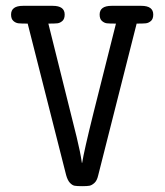

<svg xmlns="http://www.w3.org/2000/svg" viewBox="-20 -631 565 659"><path d="M18 -581Q18 -611 59 -611H161Q202 -611 202 -581Q202 -566 194 -559Q186 -552 177 -551Q168 -550 146 -550L243 -161Q256 -108 261 -72H262Q268 -111 301 -244L378 -550Q356 -550 347 -551Q338 -552 330 -559Q322 -566 322 -581Q322 -611 363 -611H465Q506 -611 506 -581Q506 -566 498 -559Q490 -552 480.5 -551Q471 -550 449 -550L317 -29Q313 -11 304 -3Q295 5 287 6.5Q279 8 262 8Q244 8 236 6.5Q228 5 220 -3.5Q212 -12 207 -30L75 -550Q53 -550 43.5 -551Q34 -552 26 -559Q18 -566 18 -581Z"/></svg>

Font: CMU Typewriter Text
Style: Regular
Weight: 500
Monospace: yes
Version: Version 0.7.0